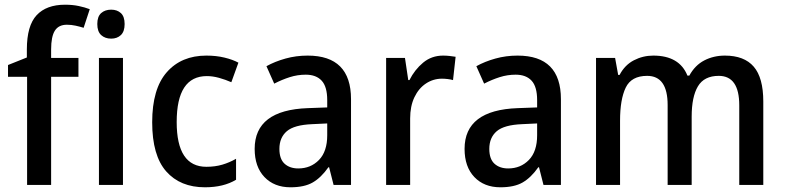

<svg xmlns="http://www.w3.org/2000/svg" viewBox="-20 -785 3333 815"><path d="M313 -459H197V0H95V-459H14V-509L94 -541V-575Q94 -676 135.5 -720.5Q177 -765 256 -765Q288 -765 314 -759.5Q340 -754 361 -746L335 -667Q319 -672 301 -676Q283 -680 264 -680Q229 -680 213 -655Q197 -630 197 -575V-539H313Z M452 -744Q477 -744 493 -729.5Q509 -715 509 -683Q509 -651 493 -636Q477 -621 452 -621Q426 -621 409.5 -636Q393 -651 393 -683Q393 -715 409.5 -729.5Q426 -744 452 -744ZM502 -539V0H400V-539Z M850 10Q745 10 685.5 -57.5Q626 -125 626 -266Q626 -408 688 -478.5Q750 -549 856 -549Q898 -549 933 -540.5Q968 -532 992 -519L962 -436Q937 -447 910 -454.5Q883 -462 858 -462Q730 -462 730 -267Q730 -77 856 -77Q893 -77 923.5 -86Q954 -95 982 -111V-22Q929 10 850 10Z M1286 -549Q1470 -549 1470 -364V0H1396L1377 -75H1374Q1343 -31 1307.5 -10.5Q1272 10 1213 10Q1144 10 1102.5 -33.5Q1061 -77 1061 -153Q1061 -318 1287 -326L1369 -329V-360Q1369 -417 1345.5 -442.5Q1322 -468 1278 -468Q1243 -468 1210 -457.5Q1177 -447 1144 -430L1111 -504Q1147 -524 1192 -536.5Q1237 -549 1286 -549ZM1306 -258Q1229 -255 1197.5 -228Q1166 -201 1166 -153Q1166 -110 1188 -90Q1210 -70 1246 -70Q1299 -70 1334 -106Q1369 -142 1369 -211V-261Z M1861 -549Q1874 -549 1888 -547.5Q1902 -546 1914 -544L1903 -445Q1893 -448 1880 -449.5Q1867 -451 1856 -451Q1819 -451 1788 -430.5Q1757 -410 1739 -372Q1721 -334 1721 -282V0H1619V-539H1699L1713 -445H1718Q1740 -489 1776 -519Q1812 -549 1861 -549Z M2177 -549Q2361 -549 2361 -364V0H2287L2268 -75H2265Q2234 -31 2198.5 -10.5Q2163 10 2104 10Q2035 10 1993.5 -33.5Q1952 -77 1952 -153Q1952 -318 2178 -326L2260 -329V-360Q2260 -417 2236.5 -442.5Q2213 -468 2169 -468Q2134 -468 2101 -457.5Q2068 -447 2035 -430L2002 -504Q2038 -524 2083 -536.5Q2128 -549 2177 -549ZM2197 -258Q2120 -255 2088.5 -228Q2057 -201 2057 -153Q2057 -110 2079 -90Q2101 -70 2137 -70Q2190 -70 2225 -106Q2260 -142 2260 -211V-261Z M3057 -549Q3139 -549 3179.5 -502Q3220 -455 3220 -354V0H3118V-338Q3118 -463 3031 -463Q2969 -463 2942.5 -418.5Q2916 -374 2916 -290V0H2814V-339Q2814 -463 2727 -463Q2660 -463 2636 -413Q2612 -363 2612 -273V0H2510V-539H2591L2604 -467H2610Q2632 -509 2670.5 -529Q2709 -549 2753 -549Q2864 -549 2898 -464H2906Q2930 -508 2969.5 -528.5Q3009 -549 3057 -549Z"/></svg>

Font: Noto Sans Gurmukhi UI SemiCondensed Medium
Style: Regular
Weight: 500
Width: 4
Designer: Jelle Bosma - Monotype Design Team
Foundry: Monotype Imaging Inc.
Version: Version 2.004; ttfautohint (v1.8.4.7-5d5b)